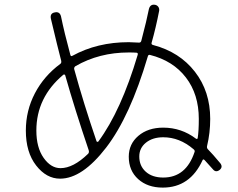

<svg xmlns="http://www.w3.org/2000/svg" viewBox="-20 -812 1040 838"><path d="M255.9 -485.4Q138.7 -386.7 138.7 -242.2Q138.7 -168 170.4 -123Q202.1 -78.1 244.1 -78.1Q299.8 -78.1 364.3 -140.6Q370.1 -146.5 367.2 -156.2Q306.6 -335 264.6 -483.4Q263.7 -486.3 260.7 -486.8Q257.8 -487.3 255.9 -485.4ZM542 -583Q413.1 -583 309.6 -523.4Q302.7 -518.6 303.7 -510.7Q344.7 -361.3 401.4 -195.3Q402.3 -193.4 404.8 -192.9Q407.2 -192.4 409.2 -194.3Q508.8 -329.1 581.1 -573.2Q583 -582 575.2 -582Q564.5 -583 542 -583ZM829.1 -148.4Q832 -155.3 824.2 -161.1Q763.7 -212.9 692.4 -212.9Q646.5 -212.9 617.2 -189.5Q587.9 -166 587.9 -128.9Q587.9 -87.9 616.2 -62.5Q644.5 -37.1 692.4 -37.1Q792 -37.1 829.1 -148.4ZM242.2 -32.2Q182.6 -32.2 137.7 -89.8Q92.8 -147.5 92.8 -242.2Q92.8 -329.1 132.3 -404.8Q171.9 -480.5 243.2 -533.2Q249 -537.1 247.1 -546.9Q232.4 -602.5 202.1 -730.5Q197.3 -753.9 218.8 -757.8Q240.2 -762.7 246.1 -741.2Q260.7 -669.9 287.1 -572.3Q289.1 -564.5 295.9 -568.4Q404.3 -627.9 542 -627.9Q556.6 -627.9 586.9 -626Q594.7 -626 596.7 -633.8Q621.1 -726.6 629.9 -772.5Q635.7 -794.9 657.2 -791Q666 -789.1 670.9 -782.2Q675.8 -775.4 674.8 -765.6Q660.2 -690.4 641.6 -625Q639.6 -617.2 649.4 -615.2Q763.7 -585 830.6 -499Q897.5 -413.1 897.5 -293Q897.5 -232.4 883.8 -174.8Q881.8 -166 887.7 -160.2Q907.2 -140.6 941.4 -99.6Q954.1 -83 938.5 -70.3Q921.9 -57.6 909.2 -73.2Q897.5 -85.9 873 -113.3Q867.2 -119.1 864.3 -113.3Q809.6 6.8 690.4 6.8Q624 6.8 583 -30.3Q542 -67.4 542 -127.9Q542 -183.6 584 -219.2Q626 -254.9 692.4 -254.9Q771.5 -254.9 835 -207Q840.8 -203.1 842.8 -209Q847.7 -240.2 847.7 -293Q847.7 -400.4 791.5 -473.6Q735.4 -546.9 634.8 -572.3Q627 -574.2 625 -565.4Q547.9 -303.7 443.4 -168Q338.9 -32.2 242.2 -32.2Z"/></svg>

Font: Rounded Mgen+ 2m light
Style: Regular
Weight: 200
Designer: [Source Han Sans]
Ryoko NISHIZUKA  (kana & ideographs); Paul D. Hunt (Latin, Greek & Cyrillic); Wenlong ZHANG  (bopomofo
Version: Version 1.059.20150602